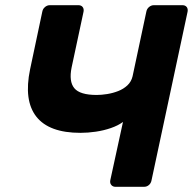

<svg xmlns="http://www.w3.org/2000/svg" viewBox="-20 -720 744 740"><path d="M425 0Q415 0 409 -7Q403 -14 405 -25L454 -250Q435 -236 407.5 -226.5Q380 -217 349.5 -212.5Q319 -208 290 -208Q169 -208 120 -270.5Q71 -333 96 -453L143 -675Q145 -686 153.5 -693Q162 -700 172 -700H282Q293 -700 298.5 -693Q304 -686 302 -675L256 -460Q245 -406 266.5 -380Q288 -354 353 -354Q371 -354 393 -357.5Q415 -361 435.5 -369Q456 -377 471 -391Q486 -405 491 -426L544 -675Q546 -686 554.5 -693Q563 -700 573 -700H683Q694 -700 699.5 -693Q705 -686 703 -675L564 -25Q562 -14 554 -7Q546 0 535 0Z"/></svg>

Font: Rubik Light SemiBold
Style: Italic
Weight: 600
Italic angle: -12°
Version: Version 2.104